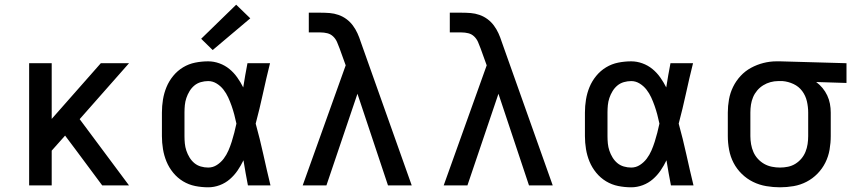

<svg xmlns="http://www.w3.org/2000/svg" viewBox="-20 -789 3640 817"><path d="M104 0V-520H200V-283L409 -520H529L319 -282L529 0H415L302 -152L257 -212L200 -148V0Z M866 8Q838 8 810.5 2.5Q783 -3 759 -17.5Q735 -32 717 -54Q699 -76 688.5 -101.5Q678 -127 673.5 -154.5Q669 -182 669 -210V-310Q669 -338 673.5 -365.5Q678 -393 688.5 -418.5Q699 -444 717 -466Q735 -488 759 -502.5Q783 -517 810.5 -522.5Q838 -528 866 -528Q890 -528 913.5 -519.5Q937 -511 956 -495.5Q975 -480 989.5 -459.5Q1004 -439 1015 -417Q1019 -443 1023.5 -468.5Q1028 -494 1033 -520H1129Q1113 -456 1099 -391.5Q1085 -327 1068 -263Q1086 -198 1100.5 -132Q1115 -66 1131 0H1035Q1030 -27 1025 -53.5Q1020 -80 1016 -107Q1005 -84 991 -63.5Q977 -43 958 -26.5Q939 -10 915 -1Q891 8 866 8ZM866 -76Q886 -76 903 -87Q920 -98 932 -114Q944 -130 952 -148.5Q960 -167 966 -186Q972 -205 977 -224.5Q982 -244 986 -263Q982 -282 977 -301Q972 -320 965.5 -338.5Q959 -357 951 -374.5Q943 -392 931 -407.5Q919 -423 902 -433.5Q885 -444 866 -444Q850 -444 834.5 -439.5Q819 -435 807 -425Q795 -415 786.5 -401Q778 -387 773 -372Q768 -357 766.5 -341.5Q765 -326 765 -310V-210Q765 -194 766.5 -178.5Q768 -163 773 -148Q778 -133 786.5 -119Q795 -105 807 -95Q819 -85 834.5 -80.5Q850 -76 866 -76ZM885 -576 836 -624 985 -769 1045 -711Z M1268 0 1451 -511 1425 -583Q1420 -597 1414 -610.5Q1408 -624 1397.5 -634Q1387 -644 1373 -647.5Q1359 -651 1344 -651H1294V-735H1344Q1364 -735 1383 -733.5Q1402 -732 1420.5 -725.5Q1439 -719 1454.5 -707.5Q1470 -696 1481.5 -680.5Q1493 -665 1501 -647.5Q1509 -630 1515 -611L1732 0H1631L1501 -390L1369 0Z M1868 0 2051 -511 2025 -583Q2020 -597 2014 -610.5Q2008 -624 1997.5 -634Q1987 -644 1973 -647.5Q1959 -651 1944 -651H1894V-735H1944Q1964 -735 1983 -733.5Q2002 -732 2020.5 -725.5Q2039 -719 2054.5 -707.5Q2070 -696 2081.5 -680.5Q2093 -665 2101 -647.5Q2109 -630 2115 -611L2332 0H2231L2101 -390L1969 0Z M2666 8Q2638 8 2610.5 2.5Q2583 -3 2559 -17.5Q2535 -32 2517 -54Q2499 -76 2488.5 -101.5Q2478 -127 2473.5 -154.5Q2469 -182 2469 -210V-310Q2469 -338 2473.5 -365.5Q2478 -393 2488.5 -418.5Q2499 -444 2517 -466Q2535 -488 2559 -502.5Q2583 -517 2610.5 -522.5Q2638 -528 2666 -528Q2690 -528 2713.5 -519.5Q2737 -511 2756 -495.5Q2775 -480 2789.5 -459.5Q2804 -439 2815 -417Q2819 -443 2823.5 -468.5Q2828 -494 2833 -520H2929Q2913 -456 2899 -391.5Q2885 -327 2868 -263Q2886 -198 2900.5 -132Q2915 -66 2931 0H2835Q2830 -27 2825 -53.5Q2820 -80 2816 -107Q2805 -84 2791 -63.5Q2777 -43 2758 -26.5Q2739 -10 2715 -1Q2691 8 2666 8ZM2666 -76Q2686 -76 2703 -87Q2720 -98 2732 -114Q2744 -130 2752 -148.5Q2760 -167 2766 -186Q2772 -205 2777 -224.5Q2782 -244 2786 -263Q2782 -282 2777 -301Q2772 -320 2765.5 -338.5Q2759 -357 2751 -374.5Q2743 -392 2731 -407.5Q2719 -423 2702 -433.5Q2685 -444 2666 -444Q2650 -444 2634.5 -439.5Q2619 -435 2607 -425Q2595 -415 2586.5 -401Q2578 -387 2573 -372Q2568 -357 2566.5 -341.5Q2565 -326 2565 -310V-210Q2565 -194 2566.5 -178.5Q2568 -163 2573 -148Q2578 -133 2586.5 -119Q2595 -105 2607 -95Q2619 -85 2634.5 -80.5Q2650 -76 2666 -76Z M3299 8Q3270 8 3240.5 3Q3211 -2 3184.5 -15Q3158 -28 3136.5 -49Q3115 -70 3101.5 -96Q3088 -122 3082.5 -151.5Q3077 -181 3077 -210V-310Q3077 -338 3082 -366Q3087 -394 3099.5 -419.5Q3112 -445 3131.5 -466Q3151 -487 3176 -500.5Q3201 -514 3228.5 -521Q3256 -528 3284 -528Q3288 -528 3292 -528Q3296 -528 3300 -528L3582 -520V-436L3453 -440Q3468 -429 3480 -414.5Q3492 -400 3500 -383Q3508 -366 3511.5 -347.5Q3515 -329 3515 -310V-210Q3515 -181 3510 -152Q3505 -123 3492 -97Q3479 -71 3458.5 -50Q3438 -29 3412 -15.5Q3386 -2 3357 3Q3328 8 3299 8ZM3299 -76Q3316 -76 3333 -79.5Q3350 -83 3364.5 -92Q3379 -101 3390 -114Q3401 -127 3407.5 -143Q3414 -159 3416.5 -176Q3419 -193 3419 -210V-310Q3419 -334 3413.5 -358Q3408 -382 3393.5 -401.5Q3379 -421 3356.5 -431.5Q3334 -442 3310 -444H3300Q3298 -444 3296 -444Q3294 -444 3291 -444Q3275 -444 3258.5 -439.5Q3242 -435 3227.5 -426Q3213 -417 3202 -404Q3191 -391 3184.5 -375.5Q3178 -360 3175.5 -343.5Q3173 -327 3173 -310V-210Q3173 -193 3176 -175.5Q3179 -158 3186 -142Q3193 -126 3205 -113Q3217 -100 3232 -91.5Q3247 -83 3264.5 -79.5Q3282 -76 3299 -76Z"/></svg>

Font: Iosevka SS04 Medium Extended
Style: Regular
Weight: 500
Width: 7
Monospace: yes
Designer: Belleve Invis
Foundry: Belleve Invis
Version: Version 19.0.0; ttfautohint (v1.8.4)